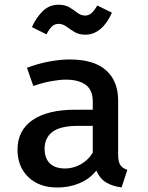

<svg xmlns="http://www.w3.org/2000/svg" viewBox="-20 -800 640 833"><path d="M492.5 -129.5Q492.5 -98.5 502 -84.2Q511.5 -70 532.5 -63L507.5 13Q468.5 8.5 440.5 -8.5Q412.5 -25.5 398 -60Q369 -23.5 324.5 -5Q280 13.5 229.5 13.5Q149.5 13.5 102.8 -31.8Q56 -77 56 -150.5Q56 -234 121 -279Q186 -324 307 -324H382.5V-358.5Q382.5 -409.5 351.8 -432Q321 -454.5 265 -454.5Q239 -454.5 202 -447.8Q165 -441 124.5 -427L97 -506Q146.5 -524.5 194 -533.2Q241.5 -542 282 -542Q388 -542 440.2 -495Q492.5 -448 492.5 -365ZM263.5 -69Q297.5 -69 330 -87Q362.5 -105 382.5 -137.5V-254H320.5Q241.5 -254 207.5 -227.8Q173.5 -201.5 173.5 -155.5Q173.5 -113.5 196.2 -91.2Q219 -69 263.5 -69ZM350 -649.5Q322.5 -649.5 303.2 -661.2Q284 -673 268 -684.8Q252 -696.5 234.5 -696.5Q217 -696.5 205.2 -685Q193.5 -673.5 181.5 -651L118.5 -682.5Q136 -722.5 164.8 -751Q193.5 -779.5 233.5 -779.5Q262.5 -779.5 281.8 -767.8Q301 -756 316.2 -744.2Q331.5 -732.5 349.5 -732.5Q365 -732.5 377 -743.2Q389 -754 402.5 -776L465.5 -745Q446 -700 416.5 -674.8Q387 -649.5 350 -649.5Z"/></svg>

Font: Fira Code Light Medium
Style: Regular
Weight: 500
Monospace: yes
Version: Version 5.002